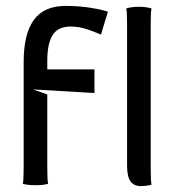

<svg xmlns="http://www.w3.org/2000/svg" viewBox="-20 -625 590 650"><path d="M410.2 -64.9V-542Q410.2 -587.4 407.2 -596.2Q424.8 -602.1 450.2 -602.1Q475.6 -602.1 493.2 -596.2Q490.2 -587.4 490.2 -542V-55.2Q490.2 -8.8 493.2 0Q478.5 4.9 456.1 4.9Q433.1 4.9 421.6 -11.2Q410.2 -27.3 410.2 -64.9ZM60.1 -58.1V-415Q60.1 -509.8 94.5 -557.4Q128.9 -605 202.1 -605Q248.5 -605 289.6 -598.1Q330.6 -591.3 345.2 -585L321.8 -507.8Q320.3 -508.3 310.1 -512.7Q299.8 -517.1 297.6 -517.8Q295.4 -518.6 286.1 -522Q276.9 -525.4 273.2 -526.4Q269.5 -527.3 261.2 -529.8Q252.9 -532.2 247.3 -533Q241.7 -533.7 234.1 -534.4Q226.6 -535.2 219.2 -535.2Q176.8 -535.2 158.4 -506.6Q140.1 -478 140.1 -419.9V-390.1H299.8V-310.1Q265.1 -312 196 -316.2Q127 -320.3 92.3 -322.3L140.1 -305.2V-58.1Q140.1 -11.7 143.1 -2.9Q128.4 2 100.1 2Q71.8 2 57.1 -2.9Q60.1 -11.7 60.1 -58.1Z"/></svg>

Font: Nikodecs
Style: Medium
Weight: 500
Version: Version 0.29